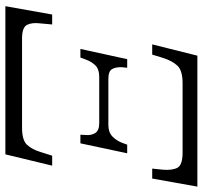

<svg xmlns="http://www.w3.org/2000/svg" viewBox="-40 -714 754 714"><g transform="rotate(90 337.0 -357.0)"><path d="M145 -546 187 -714H674L644 -546H607L611 -585Q614 -620 604 -639.5Q594 -659 547 -659H290Q242 -659 224 -639.5Q206 -620 195 -585L183 -546ZM162 -279 200 -453H232L230 -434Q229 -412 236.5 -397.5Q244 -383 273 -383H445Q472 -383 487.5 -398Q503 -413 511 -434L518 -453H550L513 -279H481L482 -298Q484 -320 474.5 -334.5Q465 -349 438 -349H266Q237 -349 223 -334.5Q209 -320 201 -298L194 -279ZM3 0 34 -174H71L67 -130Q63 -99 72.5 -80.5Q82 -62 123 -62H455Q502 -62 519 -81Q536 -100 545 -130L559 -174H596L554 0Z"/></g></svg>

Font: Noto Serif Light
Style: Italic
Weight: 300
Italic angle: -12°
Designer: Monotype Design Team
Foundry: Monotype Imaging Inc.
Version: Version 2.013